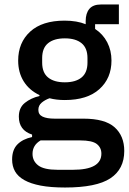

<svg xmlns="http://www.w3.org/2000/svg" viewBox="-20 -624 577 856"><path d="M534 49Q534 130 472 171Q410 212 270 212Q206 212 161.5 203.5Q117 195 88.5 179Q60 163 47 140Q34 117 34 87Q34 44 57.5 20Q81 -4 123 -13V-24Q64 -43 64 -104Q64 -144 91 -165.5Q118 -187 156 -196V-200Q110 -222 85.5 -261.5Q61 -301 61 -354Q61 -434 114.5 -483Q168 -532 268 -532Q323 -532 362 -516V-530Q362 -565 378.5 -584.5Q395 -604 430 -604H510V-516H404V-495Q439 -472 458 -435.5Q477 -399 477 -354Q477 -275 423 -226.5Q369 -178 269 -178Q231 -178 201 -186Q181 -179 166 -166.5Q151 -154 151 -134Q151 -113 170 -104Q189 -95 224 -95H352Q448 -95 491 -56.5Q534 -18 534 49ZM432 61Q432 34 411.5 18Q391 2 337 2H161Q125 23 125 62Q125 94 150.5 113.5Q176 133 237 133H305Q432 133 432 61ZM269 -257Q317 -257 343.5 -278.5Q370 -300 370 -345V-365Q370 -410 343.5 -431.5Q317 -453 269 -453Q221 -453 194.5 -431.5Q168 -410 168 -365V-345Q168 -300 194.5 -278.5Q221 -257 269 -257Z"/></svg>

Font: IBM Plex Arabic Medium
Style: Regular
Weight: 500
Designer: Mike Abbink, Paul van der Laan, Pieter van Rosmalen, Wael Morcos, Khajak Apelian
Foundry: Bold Monday
Version: Version 1.0